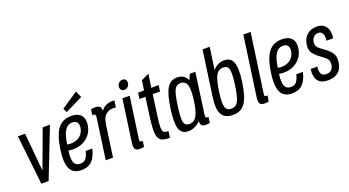

<svg xmlns="http://www.w3.org/2000/svg" viewBox="-54 -1365 3583 1972"><g transform="rotate(-20 1737.5 -379.5)"><path d="M144.9 0H224.3L435.3 -539.3H355.9L202.1 -124.3L163.7 -539.3H85Z M448.4 -262.7Q428.4 -120.4 461 -55.2Q493.6 10 582.9 10Q654.3 10 696.9 -31.1Q739.4 -72.3 760.4 -160.7H688.3Q673 -102.3 651.9 -79.4Q630.9 -56.4 593.4 -56.4Q543.6 -56.4 526.9 -95.9Q510.1 -135.4 522.7 -225.6Q533.6 -222.9 545.8 -221.6Q558 -220.4 571.1 -220.4Q665.7 -220.4 726.6 -272.1Q787.6 -323.7 799 -404.4Q808.6 -473 774.8 -511.1Q741 -549.3 668.9 -549.3Q574 -549.3 522.1 -481.7Q470.1 -414.1 448.4 -262.7ZM657.6 -482.9Q692.6 -482.9 708.9 -462.2Q725.3 -441.6 719.1 -402.7Q712 -349.1 672 -316.4Q632 -283.7 572.6 -283.7Q562.6 -283.7 552.9 -284.8Q543.1 -285.9 531.7 -287.9Q545.7 -388 576.1 -435.4Q606.4 -482.9 657.6 -482.9ZM641.4 -601.9 833.7 -696.7 803.1 -768.6 620.4 -646Z M994.1 -487.6Q996 -522.7 979.5 -536Q963 -549.3 930.7 -549.3Q920.6 -549.3 910.4 -548.1Q900.1 -547 886 -544.4L877.4 -479.7Q886.4 -482.4 889.6 -482.4Q903.4 -482.4 908.6 -473.5Q913.9 -464.6 911.3 -448.1L848.7 0H928.1L976.6 -343.6Q987.4 -421 1023 -448.9Q1058.6 -476.9 1104 -476.9Q1110.4 -476.9 1117.6 -476.1Q1124.7 -475.4 1131.9 -473.7L1142.3 -547.6Q1101.6 -552.9 1062.6 -539.6Q1023.6 -526.3 994.1 -487.6Z M1233.6 -666.7Q1230.7 -643.9 1243.2 -628.9Q1255.7 -613.9 1276.9 -613.9Q1298 -613.9 1314.8 -628.9Q1331.6 -643.9 1334.4 -666.7Q1338 -688.9 1325.7 -704.2Q1313.4 -719.6 1291.6 -719.6Q1270.4 -719.6 1253.8 -704.2Q1237.1 -688.9 1233.6 -666.7ZM1227 -539.3 1162.7 -80.1Q1155.1 -28.9 1167.7 -9.4Q1180.3 10 1220 10Q1230.6 10 1241.1 8.9Q1251.6 7.7 1265.4 5.1L1274.3 -58.9Q1263.7 -57.1 1262 -57.1Q1248.1 -57.1 1244.2 -64.1Q1240.3 -71 1242.1 -86.1L1306.4 -539.3Z M1398.6 -539.3 1389.7 -472.9H1454.9L1427.6 -277.6Q1414.3 -184.3 1413.5 -127.8Q1412.7 -71.3 1426.7 -41Q1440.7 -10.7 1470.1 -0.7Q1499.6 9.3 1547 9.3L1556.4 -61.7Q1530.4 -61.7 1515.6 -67.1Q1500.9 -72.6 1495.3 -94.4Q1489.7 -116.1 1493.1 -159.6Q1496.6 -203.1 1507.3 -279.3L1534.3 -472.9H1614.4L1623.6 -539.3H1543.1L1564 -686L1478.9 -645.3L1463.7 -539.3Z M1963.4 -539.3 1937.4 -479Q1920.4 -514.7 1893.2 -532Q1866 -549.3 1826.1 -549.3Q1754.4 -549.3 1715.4 -485.7Q1676.4 -422.1 1655.4 -270.4Q1634 -119.3 1655.5 -54.6Q1677 10 1749.7 10Q1786.6 10 1820.9 -5.4Q1855.3 -20.7 1883.9 -50.7Q1883.3 -16.6 1896 -3.3Q1908.7 10 1941.6 10Q1952.1 10 1961.8 8.9Q1971.4 7.7 1983.6 5.1L1992.9 -58.9Q1988.9 -57.6 1985.9 -57.2Q1982.9 -56.9 1979.7 -56.9Q1966.4 -56.9 1963.1 -66.5Q1959.9 -76.1 1962.1 -93.1L2024.3 -539.3ZM1908.7 -262.7Q1892.6 -149.4 1864.5 -102.9Q1836.4 -56.4 1784.6 -56.4Q1736.9 -56.4 1726.6 -100.6Q1716.4 -144.9 1734.6 -275.1Q1752.1 -398.9 1773.4 -440.9Q1794.7 -482.9 1839.1 -482.9Q1893.4 -482.9 1909.4 -431.9Q1925.3 -380.9 1908.7 -262.7Z M2102.9 -236.9Q2084.1 -108.1 2116.4 -49.1Q2148.7 10 2239.6 10Q2327.3 10 2372.9 -55.5Q2418.4 -121 2440.3 -275.1Q2460.3 -421.9 2437.1 -485.6Q2413.9 -549.3 2340.6 -549.3Q2302.9 -549.3 2272 -533.6Q2241.1 -517.9 2216.3 -487.6L2251 -730H2172.3ZM2183.3 -263.3Q2200.1 -385.6 2227 -434.2Q2253.9 -482.9 2307.4 -482.9Q2356.6 -482.9 2367 -438.8Q2377.4 -394.7 2360.3 -269.4Q2342.4 -145.6 2318.9 -101Q2295.3 -56.4 2244 -56.4Q2193.3 -56.4 2179.9 -99.8Q2166.4 -143.1 2183.3 -263.3Z M2618.3 -730 2526.6 -80.1Q2519 -28.1 2531.9 -9.1Q2544.9 10 2584.6 10Q2594.4 10 2604.9 8.9Q2615.4 7.7 2628.6 5.1L2638.1 -58.9Q2626.9 -57.1 2625.9 -57.1Q2611.6 -57.1 2607.9 -63.5Q2604.1 -69.9 2606.4 -83.9L2697.7 -730Z M2750.4 -262.7Q2730.4 -120.4 2763 -55.2Q2795.6 10 2884.9 10Q2956.3 10 2998.9 -31.1Q3041.4 -72.3 3062.4 -160.7H2990.3Q2975 -102.3 2953.9 -79.4Q2932.9 -56.4 2895.4 -56.4Q2845.6 -56.4 2828.9 -95.9Q2812.1 -135.4 2824.7 -225.6Q2835.6 -222.9 2847.8 -221.6Q2860 -220.4 2873.1 -220.4Q2967.7 -220.4 3028.6 -272.1Q3089.6 -323.7 3101 -404.4Q3110.6 -473 3076.8 -511.1Q3043 -549.3 2970.9 -549.3Q2876 -549.3 2824.1 -481.7Q2772.1 -414.1 2750.4 -262.7ZM2959.6 -482.9Q2994.6 -482.9 3010.9 -462.2Q3027.3 -441.6 3021.1 -402.7Q3014 -349.1 2974 -316.4Q2934 -283.7 2874.6 -283.7Q2864.6 -283.7 2854.9 -284.8Q2845.1 -285.9 2833.7 -287.9Q2847.7 -388 2878.1 -435.4Q2908.4 -482.9 2959.6 -482.9Z M3440 -125.1Q3449.7 -194 3422.3 -230.4Q3394.9 -266.7 3358.8 -292Q3322.7 -317.3 3293.6 -342.1Q3264.6 -367 3270.7 -411.4Q3275.6 -444 3295.9 -463.6Q3316.1 -483.1 3345.3 -483.1Q3377.6 -483.1 3391.5 -456.2Q3405.4 -429.3 3399.7 -378.3H3472.1Q3484 -458.6 3451.9 -503.9Q3419.9 -549.3 3352.4 -549.3Q3288.4 -549.3 3246.2 -512.9Q3204 -476.4 3194.7 -411.4Q3185.7 -347.7 3213.4 -313.4Q3241 -279 3276.6 -254Q3312.3 -229 3341 -202.6Q3369.7 -176.3 3362.6 -127.4Q3357.7 -92.7 3336.6 -74.6Q3315.6 -56.4 3282.7 -56.4Q3243.4 -56.4 3227.9 -81.9Q3212.4 -107.4 3219.9 -161H3147.1Q3135.3 -77.1 3168.6 -33.6Q3201.9 10 3277.4 10Q3348.6 10 3389.5 -24.3Q3430.4 -58.6 3440 -125.1Z"/></g></svg>

Font: Secuela ExtLt
Style: Italic
Weight: 200
Italic angle: -8°
Designer: Fernando Haro
Foundry: deFharo
Version: Version 1.704